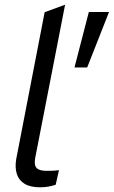

<svg xmlns="http://www.w3.org/2000/svg" viewBox="-20 -790 484 817"><path d="M217 -4Q200 2 183 4.5Q166 7 151 7Q109 7 84.5 -8Q60 -23 51.5 -50Q43 -77 49 -113L170 -738L257 -770L130 -119Q124 -88 135.5 -75.5Q147 -63 178 -63Q191 -63 204 -63.5Q217 -64 231 -66ZM297 -503 358 -739H444L351 -503Z"/></svg>

Font: REM Light
Style: Italic
Weight: 300
Italic angle: -11°
Designer: Octavio Pardo
Foundry: Ashler Design
Version: Version 1.005;gftools[0.9.28]